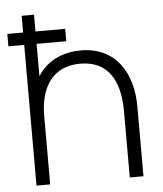

<svg xmlns="http://www.w3.org/2000/svg" viewBox="-52 -766 688 811"><g transform="rotate(-5 292.0 -360.0)"><path d="M465.5 -281V0H523.5V-295.5C523.5 -436.5 455 -552.5 306 -552.5C229 -552.5 162.5 -522.5 122.5 -459V-596.5H248.5V-649H122.5V-720H70V-649H3V-596.5H70V0H128V-291.5C128 -410.5 181 -497 298.5 -497C411.5 -497 465.5 -417.5 465.5 -281Z"/></g></svg>

Font: Eudonet Light
Style: Regular
Weight: 300
Designer: Mikhail Sharanda
Foundry: Mikhail Sharanda
Version: Version 4.503;Glyphs 3.1.2 (3151)